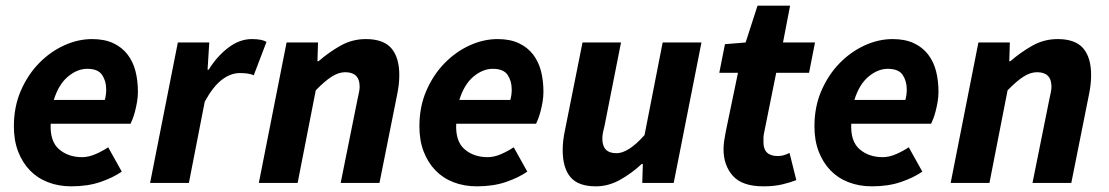

<svg xmlns="http://www.w3.org/2000/svg" viewBox="-20 -646 3915 678"><path d="M29 -200Q29 -269 53.5 -325.5Q78 -382 117.5 -422.5Q157 -463 206 -485.5Q255 -508 305 -508Q349 -508 380 -493.5Q411 -479 430.5 -453.5Q450 -428 458.5 -394.5Q467 -361 467 -322Q467 -304 464 -286.5Q461 -269 457 -253.5Q453 -238 448.5 -226.5Q444 -215 441 -209H159Q156 -147 188.5 -119Q221 -91 270 -91Q293 -91 318 -102Q343 -113 362 -126L410 -40Q380 -19 335 -3.5Q290 12 232 12Q187 12 149.5 -2.5Q112 -17 85.5 -44.5Q59 -72 44 -111Q29 -150 29 -200ZM170 -293H350Q355 -310 355 -330Q355 -360 340.5 -381.5Q326 -403 288 -403Q253 -403 220 -375.5Q187 -348 170 -293Z M510 0 608 -496H719L713 -400H717Q746 -447 786 -477.5Q826 -508 869 -508Q888 -508 900.5 -505.5Q913 -503 921 -498L876 -380Q866 -385 852.5 -386.5Q839 -388 827 -388Q794 -388 763 -364Q732 -340 703 -287L647 0Z M894 0 992 -496H1103L1101 -430H1105Q1142 -462 1183 -485Q1224 -508 1272 -508Q1334 -508 1362 -475.5Q1390 -443 1390 -381Q1390 -364 1388 -346.5Q1386 -329 1382 -310L1320 0H1183L1242 -293Q1245 -308 1247.5 -319Q1250 -330 1250 -340Q1250 -391 1199 -391Q1176 -391 1151.5 -375.5Q1127 -360 1095 -327L1031 0Z M1461 -200Q1461 -269 1485.5 -325.5Q1510 -382 1549.5 -422.5Q1589 -463 1638 -485.5Q1687 -508 1737 -508Q1781 -508 1812 -493.5Q1843 -479 1862.5 -453.5Q1882 -428 1890.5 -394.5Q1899 -361 1899 -322Q1899 -304 1896 -286.5Q1893 -269 1889 -253.5Q1885 -238 1880.5 -226.5Q1876 -215 1873 -209H1591Q1588 -147 1620.5 -119Q1653 -91 1702 -91Q1725 -91 1750 -102Q1775 -113 1794 -126L1842 -40Q1812 -19 1767 -3.5Q1722 12 1664 12Q1619 12 1581.5 -2.5Q1544 -17 1517.5 -44.5Q1491 -72 1476 -111Q1461 -150 1461 -200ZM1602 -293H1782Q1787 -310 1787 -330Q1787 -360 1772.5 -381.5Q1758 -403 1720 -403Q1685 -403 1652 -375.5Q1619 -348 1602 -293Z M2457 -496 2359 0H2248L2250 -67H2246Q2212 -35 2170.5 -11.5Q2129 12 2084 12Q2022 12 1994.5 -20.5Q1967 -53 1967 -116Q1967 -133 1969 -150Q1971 -167 1975 -186L2037 -496H2173L2115 -203Q2111 -188 2109 -177Q2107 -166 2107 -156Q2107 -105 2157 -105Q2199 -105 2256 -169L2320 -496Z M2676 12Q2601 12 2568 -25Q2535 -62 2535 -119Q2535 -135 2537.5 -150.5Q2540 -166 2543 -182L2586 -389H2520L2540 -490L2613 -496L2655 -626H2770L2745 -496H2858L2837 -389H2721L2678 -176Q2676 -167 2676 -159Q2676 -151 2676 -143Q2676 -95 2727 -95Q2738 -95 2748 -98Q2758 -101 2768 -106L2792 -10Q2772 -2 2743 5Q2714 12 2676 12Z M2856 -200Q2856 -269 2880.5 -325.5Q2905 -382 2944.5 -422.5Q2984 -463 3033 -485.5Q3082 -508 3132 -508Q3176 -508 3207 -493.5Q3238 -479 3257.5 -453.5Q3277 -428 3285.5 -394.5Q3294 -361 3294 -322Q3294 -304 3291 -286.5Q3288 -269 3284 -253.5Q3280 -238 3275.5 -226.5Q3271 -215 3268 -209H2986Q2983 -147 3015.5 -119Q3048 -91 3097 -91Q3120 -91 3145 -102Q3170 -113 3189 -126L3237 -40Q3207 -19 3162 -3.5Q3117 12 3059 12Q3014 12 2976.5 -2.5Q2939 -17 2912.5 -44.5Q2886 -72 2871 -111Q2856 -150 2856 -200ZM2997 -293H3177Q3182 -310 3182 -330Q3182 -360 3167.5 -381.5Q3153 -403 3115 -403Q3080 -403 3047 -375.5Q3014 -348 2997 -293Z M3337 0 3435 -496H3546L3544 -430H3548Q3585 -462 3626 -485Q3667 -508 3715 -508Q3777 -508 3805 -475.5Q3833 -443 3833 -381Q3833 -364 3831 -346.5Q3829 -329 3825 -310L3763 0H3626L3685 -293Q3688 -308 3690.5 -319Q3693 -330 3693 -340Q3693 -391 3642 -391Q3619 -391 3594.5 -375.5Q3570 -360 3538 -327L3474 0Z"/></svg>

Font: TypoPRO Source Sans Pro
Style: Bold Italic
Weight: 700
Italic angle: -11°
Designer: Paul D. Hunt
Foundry: Adobe Systems Incorporated
Version: Version 1.075;PS 2.000;hotconv 1.0.86;makeotf.lib2.5.63406